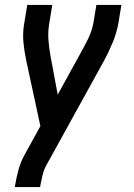

<svg xmlns="http://www.w3.org/2000/svg" viewBox="-20 -540 540 775"><path d="M40 215 41 208Q46 177 54.5 146Q63 115 78 87L143 -31L86 -295Q78 -332 74.5 -370Q71 -408 78 -447L90 -520H191L179 -447Q173 -412 175.5 -378.5Q178 -345 184 -313L213 -158L312 -338Q319 -351 326 -364Q333 -377 339 -390.5Q345 -404 349.5 -418Q354 -432 357 -447L369 -520H470L458 -447Q451 -408 435.5 -370Q420 -332 400 -295L166 129Q156 148 151.5 168Q147 188 143 208L142 215Z"/></svg>

Font: Iosevka Term Curly SmBd Obl
Style: Regular
Weight: 600
Italic angle: -9°
Designer: Belleve Invis
Foundry: Belleve Invis
Version: Version 32.3.0